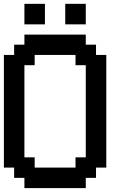

<svg xmlns="http://www.w3.org/2000/svg" viewBox="-20 -967 644 987"><path d="M262.7 0H105.5V-26.4V-52.7H79.1H52.7V-79.1V-105.5H26.4H0V-394.5V-684.6H26.4H52.7V-710.9V-737.3H79.1H105.5V-762.7V-789.1H262.7H420.9V-762.7V-737.3H447.3H473.6V-710.9V-684.6H500H526.4V-394.5V-105.5H500H473.6V-79.1V-52.7H447.3H420.9V-26.4V0ZM262.7 -105.5H368.2V-131.8V-158.2H394.5H420.9V-394.5V-631.8H394.5H368.2V-658.2V-684.6H262.7H158.2V-658.2V-631.8H131.8H105.5V-394.5V-158.2H131.8H158.2V-131.8V-105.5ZM158.2 -841.8H105.5V-894.5V-947.3H158.2H210.9V-894.5V-841.8ZM368.2 -841.8H315.4V-894.5V-947.3H368.2H420.9V-894.5V-841.8Z"/></svg>

Font: VCR Jazz Mono
Style: Regular
Weight: 400
Version: Version 3.1